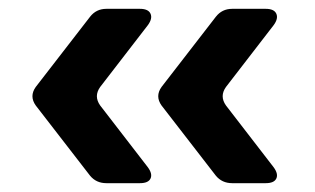

<svg xmlns="http://www.w3.org/2000/svg" viewBox="-20 -487 714 435"><path d="M221 -72Q198 -72 184 -89L61 -248Q46 -269 61 -290L184 -449Q198 -467 221 -467H297Q316 -467 321 -456Q326 -445 315 -430L207 -290Q192 -269 207 -248L315 -108Q326 -93 321 -82.5Q316 -72 297 -72ZM506 -72Q483 -72 469 -89L346 -248Q331 -269 346 -290L469 -449Q483 -467 506 -467H582Q601 -467 606 -456Q611 -445 600 -430L492 -290Q477 -269 492 -248L600 -108Q611 -93 606 -82.5Q601 -72 582 -72Z"/></svg>

Font: Pitagon Sans Text
Style: Bold
Weight: 700
Designer: Travis Tran
Foundry: Pitagon
Version: Version 1.001; ttfautohint (v1.8.4.7-5d5b);gftools[0.9.26]